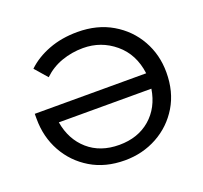

<svg xmlns="http://www.w3.org/2000/svg" viewBox="-123 -852 1064 1004"><g transform="rotate(-20 408.5 -350.0)"><path d="M409 8Q301 8 220 -40.5Q139 -89 93.5 -171Q48 -253 48 -354V-382H668Q654 -492 578 -555.5Q502 -619 402 -619Q340 -619 283 -599Q226 -579 182 -537L122 -606Q171 -653 243 -680.5Q315 -708 403 -708Q513 -708 595.5 -659.5Q678 -611 723.5 -530Q769 -449 769 -351Q769 -243 720.5 -162.5Q672 -82 590 -37Q508 8 409 8ZM409 -78Q513 -78 581.5 -137Q650 -196 666 -297H151Q168 -197 236 -137.5Q304 -78 409 -78Z"/></g></svg>

Font: Argentum Novus
Style: Regular
Weight: 400
Designer: Julieta Ulanovsky
Foundry: Julieta Ulanovsky
Version: Version 7.20;July 27, 2021;FontCreator 13.0.0.2683 64-bit